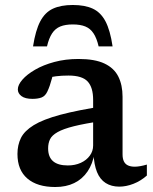

<svg xmlns="http://www.w3.org/2000/svg" viewBox="-20 -739 613 770"><path d="M403 -314.5 390.5 -254Q319.5 -243.5 276.5 -232.8Q233.5 -222 211 -209.2Q188.5 -196.5 180.8 -180.8Q173 -165 173 -144Q173 -109.5 192.8 -92.5Q212.5 -75.5 252 -75.5Q281 -75.5 304 -86Q327 -96.5 340.2 -114.8Q353.5 -133 353.5 -155.5V-338.5Q353.5 -388.5 331.5 -412.2Q309.5 -436 254.5 -436Q227.5 -436 205.2 -433.2Q183 -430.5 164 -425L196.5 -460.5Q192.5 -440 188.2 -424.2Q184 -408.5 179.5 -395.5Q175 -382.5 169.5 -371Q161 -353.5 146.5 -348Q132 -342.5 110 -342.5Q81 -342.5 66.2 -353.5Q51.5 -364.5 51.5 -380.5Q51.5 -398.5 69.8 -419.5Q88 -440.5 120.8 -459.5Q153.5 -478.5 198 -490.5Q242.5 -502.5 295 -502.5Q360.5 -502.5 399 -484.2Q437.5 -466 454.5 -432Q471.5 -398 471.5 -351V-120Q471.5 -102.5 477 -91.5Q482.5 -80.5 493.5 -75.5Q504.5 -70.5 520.5 -70.5Q531 -70.5 543.2 -72.8Q555.5 -75 569 -79V-35Q544 -13 515 -1.8Q486 9.5 458.5 9.5Q426.5 9.5 403.8 -5Q381 -19.5 369 -49Q357 -78.5 355 -124L359.5 -126.5Q352 -82 331 -51.2Q310 -20.5 277.5 -4.8Q245 11 201.5 11Q129.5 11 89.8 -23Q50 -57 50 -121.5Q50 -157.5 64 -185.8Q78 -214 115.2 -237Q152.5 -260 222.2 -278.8Q292 -297.5 403 -314.5ZM272 -641Q242 -641 221.8 -632.8Q201.5 -624.5 188.8 -605Q176 -585.5 168.5 -553H112.5Q122.5 -617.5 141.5 -653.5Q160.5 -689.5 192.2 -704.2Q224 -719 272 -719Q320.5 -719 352.2 -704.2Q384 -689.5 403 -653.5Q422 -617.5 431.5 -553H375.5Q368 -585.5 355.2 -605Q342.5 -624.5 322.2 -632.8Q302 -641 272 -641Z"/></svg>

Font: Newsreader 9pt Medium
Style: Regular
Weight: 500
Designer: Hugues Gentile
Foundry: Production Type
Version: Version 1.003